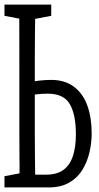

<svg xmlns="http://www.w3.org/2000/svg" viewBox="-27 -757 435 844"><path d="M92.3 66.9V10.7H176.8Q223.6 10.7 252.2 -10.5Q280.8 -31.7 293.7 -71.8Q306.6 -111.8 306.6 -166.5Q306.6 -252.9 280 -299.1Q253.4 -345.2 183.1 -345.2Q155.8 -345.2 134 -342.5Q112.3 -339.8 92.3 -332.5V-394Q119.6 -399.9 147 -402.8Q174.3 -405.8 198.2 -405.8Q258.3 -405.8 298.3 -375.5Q338.4 -345.2 357.2 -292.2Q376 -239.3 376 -170.9Q376 -129.4 366.2 -87.2Q356.4 -44.9 335 -10Q313.5 24.9 276.9 45.9Q240.2 66.9 186 66.9ZM57.6 66.9Q59.1 18.6 59.1 -30.8Q59.1 -43.5 58.6 -55.4Q58.1 -67.4 58.1 -180.2Q58.1 -242.7 58.1 -305.2V-364.3Q58.1 -426.8 58.1 -488.8Q58.1 -550.8 57.9 -613.3Q57.6 -675.8 57.6 -736.8H128.4Q127.4 -676.8 126.7 -614.7Q126 -552.7 126 -490.5Q126 -428.2 126 -365.7V-305.2Q126 -244.1 126 -181.6Q126 -119.1 126.7 -57.1Q127.4 4.9 128.4 66.9ZM-7.3 -687.5V-736.8H198.2V-687.5L106 -669.9H85ZM-7.3 66.9V17.6L85 0H92.3V66.9Z"/></svg>

Font: Scarab Serif
Style: Condensed
Weight: 400
Designer: John Roberts
Foundry: Scarab
Version: 1.0